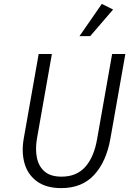

<svg xmlns="http://www.w3.org/2000/svg" viewBox="-20 -958 690 988"><path d="M179 -680H247L170 -244Q161 -190 170 -146Q179 -102 209.5 -75.5Q240 -49 297 -49Q374 -49 419 -99.5Q464 -150 480 -244L557 -680H625L548 -244Q527 -126 464.5 -58Q402 10 295 10Q218 10 170.5 -24.5Q123 -59 106.5 -116.5Q90 -174 102 -244ZM444 -772H389L504 -938L562 -909Z"/></svg>

Font: Inria Sans Light
Style: Italic
Weight: 300
Italic angle: -10°
Designer: Black Foundry Team
Foundry: Black Foundry
Version: Version 1.2; ttfautohint (v1.8.3)